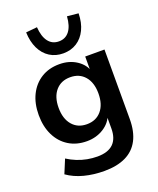

<svg xmlns="http://www.w3.org/2000/svg" viewBox="-168 -852 941 1142"><g transform="rotate(-20 302.0 -280.5)"><path d="M293 190Q225 190 165.5 174.5Q106 159 61 127L97 40Q125 58 156 70.5Q187 83 219 89Q251 95 283 95Q350 95 383.5 62.5Q417 30 417 -34V-124H426Q411 -73 363.5 -42.5Q316 -12 256 -12Q190 -12 141 -42.5Q92 -73 65 -128Q38 -183 38 -256Q38 -329 65 -383.5Q92 -438 141 -468.5Q190 -499 256 -499Q318 -499 364.5 -468.5Q411 -438 425 -388H417V-489H539V-49Q539 30 511 83.5Q483 137 428 163.5Q373 190 293 190ZM290 -107Q348 -107 382 -147Q416 -187 416 -256Q416 -325 382 -364.5Q348 -404 290 -404Q232 -404 198 -364.5Q164 -325 164 -256Q164 -187 198 -147Q232 -107 290 -107ZM302 -551Q254 -551 217 -574.5Q180 -598 159 -641.5Q138 -685 136 -744L207 -751Q211 -691 235.5 -659Q260 -627 302 -627Q344 -627 368.5 -659Q393 -691 397 -751L468 -744Q467 -685 446 -641.5Q425 -598 388 -574.5Q351 -551 302 -551Z"/></g></svg>

Font: Nunito Sans 12pt ExtraLight
Style: Regular
Weight: 200
Version: Version 3.101;gftools[0.9.27]